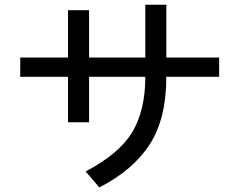

<svg xmlns="http://www.w3.org/2000/svg" viewBox="-20 -781 1040 820"><path d="M66.4 -453.1V-535.2H270.5V-737.3H360.4V-535.2H600.6V-760.7H690.4V-535.2H916V-453.1H690.4Q690.4 -274.4 619.6 -164.6Q548.8 -54.7 404.3 19.5L345.7 -48.8Q489.3 -124 544.9 -216.8Q600.6 -309.6 600.6 -453.1H360.4V-258.8H270.5V-453.1Z"/></svg>

Font: Gothic A1 Medium
Style: Regular
Weight: 500
Designer: HanYang I&C Co.,Ltd.
Foundry: HanYang I&C Co.,Ltd.
Version: Version 2.50